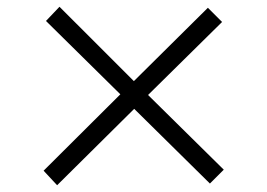

<svg xmlns="http://www.w3.org/2000/svg" viewBox="-20 -642 790 568"><path d="M642 -140 601 -99 377 -320 149 -94 109 -137 336 -363 116 -580 156 -622 376 -402 595 -619 637 -577 418 -361Z"/></svg>

Font: Kaisei Tokumin
Style: Bold
Weight: 700
Designer: Font-Kai, 金井和夫
Foundry: KAZUO KANAI
Version: Version 5.003